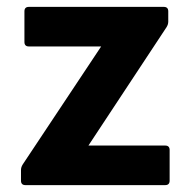

<svg xmlns="http://www.w3.org/2000/svg" viewBox="-20 -538 555 558"><path d="M54 0Q41 0 41 -13V-44Q41 -52 46 -60L274 -403H64Q51 -403 51 -416V-505Q51 -518 64 -518H456Q469 -518 469 -505V-475Q469 -467 464 -459L237 -115H460Q473 -115 473 -102V-13Q473 0 460 0Z"/></svg>

Font: LINE Seed Sans TH
Style: Bold
Weight: 700
Designer: Dalton Maag Ltd | Thai characters by Cadson Demak Co.,Ltd.
Foundry: Dalton Maag Ltd
Version: Version 1.002